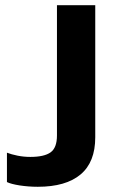

<svg xmlns="http://www.w3.org/2000/svg" viewBox="-20 -717 446 747"><path d="M201.6 -696.9V-189.7C201.6 -158.1 193.4 -136.3 177 -124.4C160.5 -112.5 134.2 -106.5 98 -106.5C81.2 -106.5 64.8 -108.1 48.7 -111.3C32.6 -114.5 18.7 -118.4 7 -122.9V-8.7C17.3 -3.6 33.8 0.8 56.4 4.4C78.9 7.8 102.4 9.7 127 9.7C199.9 9.7 255.4 -6.3 293.4 -38.2C331.6 -70.2 350.6 -118.4 350.6 -182.9V-696.9Z"/></svg>

Font: Diatome
Style: Bold
Weight: 700
Designer: 15.100.17
Foundry: 15.100.17
Version: Version 1.004;Fontself Maker 3.5.8